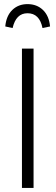

<svg xmlns="http://www.w3.org/2000/svg" viewBox="-20 -924 273 944"><path d="M115.2 -903.8Q161.1 -903.8 191.2 -875Q221.2 -846.2 226.1 -793.9L189 -786.1Q174.3 -858.9 115.2 -858.9Q58.6 -858.9 42 -786.1L5.9 -793.9Q10.7 -846.2 40.5 -875Q70.3 -903.8 115.2 -903.8ZM145 -685.1V0H87.9V-685.1Z"/></svg>

Font: Fira Sans Compressed Light
Style: Regular
Weight: 300
Width: 1
Designer: Carrois Corporate & Edenspiekermann AG
Foundry: Carrois Corporate GbR & Edenspiekermann AG
Version: Version 4.203;PS 004.203;hotconv 1.0.88;makeotf.lib2.5.64775